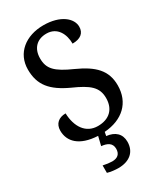

<svg xmlns="http://www.w3.org/2000/svg" viewBox="-233 -815 980 1144"><g transform="rotate(-30 257.0 -243.5)"><path d="M229 237C306 237 354 197 354 127C354 73 319 41 261 35L266 9C392 0 472 -74 472 -193C472 -296 413 -353 298 -405C185 -455 151 -491 151 -562C151 -630 191 -672 257 -672C332 -672 363 -607 363 -542C418 -542 448 -566 448 -610C448 -667 384 -724 266 -724C145 -724 55 -654 55 -541C55 -434 107 -373 224 -319C330 -272 374 -237 374 -162C374 -86 328 -41 249 -41C167 -41 122 -109 119 -203C72 -203 40 -177 40 -129C40 -55 94 4 220 10L205 72C246 76 275 91 275 130C275 167 253 184 217 184C201 184 177 181 155 176V227C177 234 210 237 229 237Z"/></g></svg>

Font: Noto Serif Ethiopic SemiCondensed Medium
Style: Regular
Weight: 500
Width: 4
Designer: Monotype Design Team
Foundry: Monotype Imaging Inc.
Version: Version 2.102